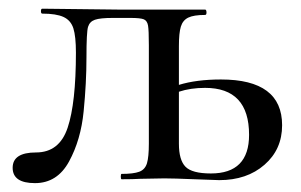

<svg xmlns="http://www.w3.org/2000/svg" viewBox="-20 -408 684 437"><path d="M546.9 -101.1Q546.9 -208 446.8 -208Q413.6 -208 387.2 -199.2V-81.1Q387.2 -43.9 402.1 -28.6Q417 -13.2 460 -13.2Q546.9 -13.2 546.9 -101.1ZM152.8 -288.1Q152.8 -325.2 147 -343.5Q141.1 -361.8 124.5 -369.4Q107.9 -377 76.2 -377Q73.2 -377 73.2 -382.6Q73.2 -388.2 76.2 -388.2L249 -386.2H446.8Q449.7 -386.2 450 -380.1Q450.2 -374 446.8 -374Q420.9 -374 408.4 -367.9Q396 -361.8 391.6 -347.4Q387.2 -333 387.2 -303.2V-214.8Q427.2 -227.1 482.9 -227.1Q622.1 -227.1 622.1 -123Q622.1 -67.9 582 -33Q542 2 479 2L422.9 0Q375 -2 354 -2L298.8 -1Q283.7 0 256.8 0Q254.9 0 254.9 -6.1Q254.9 -12.2 256.8 -12.2Q283.7 -12.2 296.9 -17.1Q310.1 -22 314.5 -36.4Q318.8 -50.8 318.8 -81.1V-305.2Q318.8 -339.4 316.9 -350.1Q314.9 -360.8 307.4 -364Q299.8 -367.2 276.9 -367.2H236.8Q208 -367.2 196 -363Q184.1 -358.9 180.4 -346.9Q176.8 -335 176.8 -277.3Q176.8 -219.7 170.4 -154.8Q164.1 -89.8 137.2 -40.5Q110.4 8.8 59.6 8.8Q8.8 8.8 8.8 -26.1Q8.8 -61 62 -61Q115.2 -61 134 -117.4Q152.8 -173.8 152.8 -288.1Z"/></svg>

Font: Cormorant-Medium
Style: Regular
Weight: 500
Designer: Christian Thalmann (Catharsis Fonts)
Version: Version 3.000